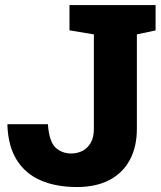

<svg xmlns="http://www.w3.org/2000/svg" viewBox="-20 -731 637 761"><path d="M285.2 10.3Q202.1 10.3 141.1 -16.1Q80.6 -42.5 46.4 -96.9Q12.2 -151.4 9.3 -235.8L10.3 -238.8H169.9Q174.8 -169.9 200 -146.2Q225.1 -122.6 263.2 -122.6Q284.7 -122.6 305.7 -132.3Q325.7 -142.1 338.9 -163.8Q352.1 -185.5 352.1 -220.7V-594.7L255.4 -610.8V-710.9H596.7V-610.4L522.5 -594.7V-220.7Q522.5 -149.4 494.6 -97.2Q466.8 -45.4 413.8 -17.6Q360.8 10.3 285.2 10.3Z"/></svg>

Font: Battambang Black
Style: Regular
Weight: 900
Designer: Danh Hong
Version: Version 8.002; ttfautohint (v1.8.3)